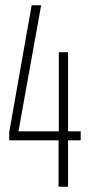

<svg xmlns="http://www.w3.org/2000/svg" viewBox="-20 -708 341 728"><path d="M202 0V-176H15V-207L100 -688H136L50 -210H203V-510H238V-210H286V-176H238V0Z"/></svg>

Font: Saira Ultra Condensed Thin
Style: Regular
Weight: 100
Width: 1
Designer: Hector Gatti with collaboration of the Omnibus-Type team
Foundry: Omnibus-Type
Version: Version 1.001; ttfautohint (v1.8)